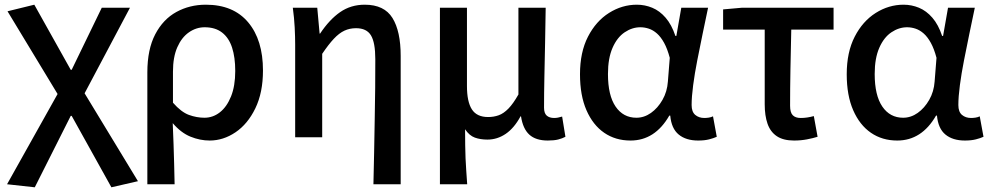

<svg xmlns="http://www.w3.org/2000/svg" viewBox="-20 -584 4217 817"><path d="M128 213 10 200 225 -184 12 -536 126 -564 281 -287H285L413 -551H533L340 -187L567 187L454 213L285 -91H281Z M607 200V-276Q607 -374 640.5 -438Q674 -502 730.5 -533Q787 -564 856 -564Q973 -564 1036 -489Q1099 -414 1099 -284Q1099 -190 1066.5 -123Q1034 -56 982 -21Q930 14 872 14Q831 14 790.5 -2.5Q750 -19 715 -60Q717 -12 718.5 29.5Q720 71 721 112.5Q722 154 723 200ZM850 -83Q886 -83 915.5 -106Q945 -129 963 -173.5Q981 -218 981 -282Q981 -340 967.5 -381.5Q954 -423 925 -445.5Q896 -468 851 -468Q815 -468 784 -446.5Q753 -425 734.5 -383Q716 -341 716 -279V-147Q751 -107 784 -95Q817 -83 850 -83Z M1569 200Q1571 134 1572 63.5Q1573 -7 1574.5 -76.5Q1576 -146 1576.5 -211Q1577 -276 1577 -332Q1577 -403 1558.5 -433.5Q1540 -464 1495 -464Q1468 -464 1445.5 -453.5Q1423 -443 1400.5 -419Q1378 -395 1351 -355V0H1236V-394Q1236 -427 1234 -467Q1232 -507 1226 -551H1330L1340 -441H1342Q1382 -501 1427.5 -532.5Q1473 -564 1532 -564Q1615 -564 1650 -507.5Q1685 -451 1685 -346V200Z M1852 200V-551H1967V-218Q1967 -151 1988 -118.5Q2009 -86 2057 -86Q2081 -86 2102 -93.5Q2123 -101 2143.5 -122Q2164 -143 2186 -182V-551H2302Q2301 -479 2299.5 -404Q2298 -329 2296.5 -257.5Q2295 -186 2295 -126Q2295 -102 2306.5 -92Q2318 -82 2338 -82Q2346 -82 2354 -83.5Q2362 -85 2372 -88L2386 -2Q2373 5 2355.5 9.5Q2338 14 2311 14Q2260 14 2232.5 -11Q2205 -36 2197 -89H2195Q2168 -39 2132 -14.5Q2096 10 2054 10Q2024 10 2000.5 1.5Q1977 -7 1959 -34Q1959 3 1959.5 33Q1960 63 1961 89.5Q1962 116 1964 142.5Q1966 169 1968 200Z M2663 14Q2599 14 2551 -19Q2503 -52 2475.5 -115Q2448 -178 2448 -268Q2448 -362 2482 -428Q2516 -494 2571.5 -529Q2627 -564 2690 -564Q2724 -564 2755.5 -551Q2787 -538 2812.5 -508.5Q2838 -479 2854 -431H2858L2879 -551H2993Q2982 -499 2970 -441Q2958 -383 2947 -327Q2936 -271 2929.5 -221.5Q2923 -172 2923 -137Q2923 -108 2938.5 -95Q2954 -82 2977 -82Q2986 -82 2996 -83.5Q3006 -85 3014 -89L3030 -2Q3017 4 2997.5 9Q2978 14 2951 14Q2899 14 2868 -11.5Q2837 -37 2832 -92H2828Q2767 14 2663 14ZM2688 -83Q2721 -83 2750 -103.5Q2779 -124 2799 -159Q2819 -194 2822 -237L2830 -338Q2820 -376 2806 -401.5Q2792 -427 2775.5 -441.5Q2759 -456 2741 -462Q2723 -468 2705 -468Q2670 -468 2638 -446.5Q2606 -425 2586.5 -380.5Q2567 -336 2567 -269Q2567 -178 2599.5 -130.5Q2632 -83 2688 -83Z M3359 14Q3313 14 3285.5 -4.5Q3258 -23 3246 -57.5Q3234 -92 3234 -140V-458H3057V-544L3136 -551H3527V-458H3347Q3345 -372 3343.5 -289Q3342 -206 3342 -134Q3342 -105 3353.5 -93.5Q3365 -82 3387 -82Q3401 -82 3414.5 -84Q3428 -86 3443 -90L3459 -2Q3440 4 3414 9Q3388 14 3359 14Z M3798 14Q3734 14 3686 -19Q3638 -52 3610.5 -115Q3583 -178 3583 -268Q3583 -362 3617 -428Q3651 -494 3706.5 -529Q3762 -564 3825 -564Q3859 -564 3890.5 -551Q3922 -538 3947.5 -508.5Q3973 -479 3989 -431H3993L4014 -551H4128Q4117 -499 4105 -441Q4093 -383 4082 -327Q4071 -271 4064.5 -221.5Q4058 -172 4058 -137Q4058 -108 4073.5 -95Q4089 -82 4112 -82Q4121 -82 4131 -83.5Q4141 -85 4149 -89L4165 -2Q4152 4 4132.5 9Q4113 14 4086 14Q4034 14 4003 -11.5Q3972 -37 3967 -92H3963Q3902 14 3798 14ZM3823 -83Q3856 -83 3885 -103.5Q3914 -124 3934 -159Q3954 -194 3957 -237L3965 -338Q3955 -376 3941 -401.5Q3927 -427 3910.5 -441.5Q3894 -456 3876 -462Q3858 -468 3840 -468Q3805 -468 3773 -446.5Q3741 -425 3721.5 -380.5Q3702 -336 3702 -269Q3702 -178 3734.5 -130.5Q3767 -83 3823 -83Z"/></svg>

Font: Noto Sans KR Medium
Style: Regular
Weight: 500
Designer: Ryoko NISHIZUKA  (kana, bopomofo & ideographs); Paul D. Hunt (Latin, Greek & Cyrillic); Sandoll Communications , Soo-you
Foundry: Adobe
Version: Version 2.004-H2;hotconv 1.0.118;makeotfexe 2.5.65603